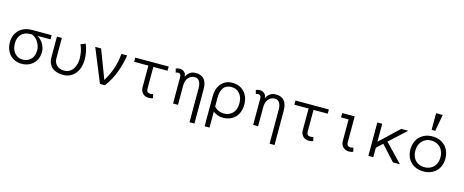

<svg xmlns="http://www.w3.org/2000/svg" viewBox="-56 -1560 6106 2528"><g transform="rotate(15 2997.5 -295.5)"><path d="M316.9 -397.9Q337.9 -389.2 358.4 -370.1Q378.9 -351.1 395.5 -325.4Q412.1 -299.8 422.1 -270.5Q432.1 -241.2 432.1 -210.9Q432.1 -161.1 416 -120.6Q399.9 -80.1 370.4 -50.5Q340.8 -21 300.3 -4.9Q259.8 11.2 210.9 11.2Q161.1 11.2 120.6 -6.3Q80.1 -23.9 51 -54.9Q22 -85.9 6.1 -129.4Q-9.8 -172.9 -9.8 -226.1Q-9.8 -277.8 8.1 -320.3Q25.9 -362.8 57.9 -392.8Q89.8 -422.9 134 -439Q178.2 -455.1 230 -455.1H497.1V-397.9ZM229 -397.9Q146 -397.9 101.6 -351.1Q57.1 -304.2 57.1 -226.1Q57.1 -188 67.6 -155Q78.1 -122.1 98.1 -98.1Q118.2 -74.2 146 -60.1Q173.8 -45.9 210 -45.9Q246.1 -45.9 274.7 -58.3Q303.2 -70.8 323.7 -92.3Q344.2 -113.8 354.7 -144.3Q365.2 -174.8 365.2 -210.9Q365.2 -240.2 356.7 -269Q348.1 -297.9 332 -323.5Q315.9 -349.1 293.9 -368.7Q272 -388.2 244.1 -397.9Z M773.9 11.2Q728 11.2 690.4 -0.5Q652.8 -12.2 626 -35.6Q599.1 -59.1 584.5 -93.5Q569.8 -127.9 569.8 -174.8V-455.1H636.7V-174.8Q636.7 -145 647.7 -121.1Q658.7 -97.2 677.2 -80.6Q695.8 -64 720.9 -55.4Q746.1 -46.9 773.9 -46.9Q818.8 -46.9 849.4 -65.9Q879.9 -85 898.4 -115Q917 -145 925.5 -180.9Q934.1 -216.8 934.1 -250Q934.1 -300.8 925 -346.9Q916 -393.1 895 -438L960 -463.9Q980 -417 990.5 -363.5Q1001 -310.1 1001 -250Q1001 -204.1 988 -157.5Q975.1 -110.8 947.5 -73.5Q919.9 -36.1 877 -12.5Q834 11.2 773.9 11.2Z M1526.9 -455.1Q1509.8 -337.9 1466.3 -220.9Q1422.9 -104 1345.7 0H1277.8L1091.8 -455.1H1171.9L1319.8 -64.9Q1377.9 -161.1 1408.9 -255.1Q1439.9 -349.1 1448.7 -455.1Z M1831.5 -397.9H1637.7V-455.1H2092.8V-397.9H1898.9V-101.1Q1898.9 -45.9 1950.7 -45.9Q1964.8 -45.9 1973.4 -47.9Q1981.9 -49.8 1988.8 -53.2L2001.5 -1Q1981.9 11.2 1941.9 11.2Q1919.9 11.2 1899.9 3.7Q1879.9 -3.9 1864.7 -18.1Q1849.6 -32.2 1840.6 -53.2Q1831.5 -74.2 1831.5 -101.1Z M2331.5 -377.9Q2346.7 -416 2378.7 -440.9Q2410.6 -465.8 2461.4 -465.8Q2536.6 -465.8 2575.7 -420.9Q2614.7 -376 2614.7 -282.2V182.1H2547.4V-282.2Q2547.4 -338.9 2526.4 -374Q2505.4 -409.2 2461.4 -409.2Q2410.6 -409.2 2376.2 -370.1Q2341.8 -331.1 2341.8 -259.8V0H2274.4V-365.2Q2274.4 -386.2 2263.4 -397.7Q2252.4 -409.2 2235.4 -409.2Q2218.8 -409.2 2202.6 -401.9L2189.5 -454.1Q2199.7 -459 2213.6 -462.4Q2227.5 -465.8 2241.7 -465.8Q2276.4 -465.8 2303 -444.3Q2329.6 -422.9 2331.5 -377.9Z M3184.6 -227.1Q3184.6 -173.8 3168.5 -130.4Q3152.3 -86.9 3122.8 -55.4Q3093.3 -23.9 3050.3 -6.3Q3007.3 11.2 2953.6 11.2Q2880.4 11.2 2820.3 -36.1V182.1H2753.4V-227.1Q2753.4 -272 2765.4 -314.9Q2777.3 -357.9 2803 -391.4Q2828.6 -424.8 2867.4 -445.3Q2906.2 -465.8 2960.4 -465.8Q3011.7 -465.8 3053.2 -448.5Q3094.7 -431.2 3124 -399.2Q3153.3 -367.2 3168.9 -323Q3184.6 -278.8 3184.6 -227.1ZM3117.7 -227.1Q3117.7 -266.1 3107.7 -299.1Q3097.7 -332 3077.6 -356.4Q3057.6 -380.9 3028.1 -395Q2998.5 -409.2 2960.4 -409.2Q2930.7 -409.2 2904.5 -399.2Q2878.4 -389.2 2859.9 -367.2Q2841.3 -345.2 2830.8 -310.5Q2820.3 -275.9 2820.3 -227.1V-105Q2849.6 -73.2 2882.6 -59.6Q2915.5 -45.9 2953.6 -45.9Q2994.6 -45.9 3025.1 -60.1Q3055.7 -74.2 3076.2 -98.1Q3096.7 -122.1 3107.2 -155Q3117.7 -188 3117.7 -227.1Z M3423.3 -377.9Q3438.5 -416 3470.5 -440.9Q3502.4 -465.8 3553.2 -465.8Q3628.4 -465.8 3667.5 -420.9Q3706.5 -376 3706.5 -282.2V182.1H3639.2V-282.2Q3639.2 -338.9 3618.2 -374Q3597.2 -409.2 3553.2 -409.2Q3502.4 -409.2 3468 -370.1Q3433.6 -331.1 3433.6 -259.8V0H3366.2V-365.2Q3366.2 -386.2 3355.2 -397.7Q3344.2 -409.2 3327.1 -409.2Q3310.5 -409.2 3294.4 -401.9L3281.2 -454.1Q3291.5 -459 3305.4 -462.4Q3319.3 -465.8 3333.5 -465.8Q3368.2 -465.8 3394.8 -444.3Q3421.4 -422.9 3423.3 -377.9Z M4015.1 -397.9H3821.3V-455.1H4276.4V-397.9H4082.5V-101.1Q4082.5 -45.9 4134.3 -45.9Q4148.4 -45.9 4157 -47.9Q4165.5 -49.8 4172.4 -53.2L4185.1 -1Q4165.5 11.2 4125.5 11.2Q4103.5 11.2 4083.5 3.7Q4063.5 -3.9 4048.3 -18.1Q4033.2 -32.2 4024.2 -53.2Q4015.1 -74.2 4015.1 -101.1Z M4731 -1Q4720.2 4.9 4706.3 8.1Q4692.4 11.2 4671.4 11.2Q4649.4 11.2 4629.4 3.7Q4609.4 -3.9 4594.2 -18.1Q4579.1 -32.2 4570.1 -53.2Q4561 -74.2 4561 -101.1V-396H4458V-455.1H4628.4V-101.1Q4628.4 -45.9 4680.2 -45.9Q4704.1 -45.9 4717.3 -54.2Z M5367.2 0H5272L5085.9 -204.1L5003.9 -128.9V0H4937V-455.1H5003.9V-210L5263.2 -455.1H5358.9L5130.9 -246.1Z M5925.8 -226.1Q5925.8 -172.9 5908.9 -129.4Q5892.1 -85.9 5860.6 -54.9Q5829.1 -23.9 5785.2 -6.3Q5741.2 11.2 5687 11.2Q5633.8 11.2 5589.8 -6.3Q5545.9 -23.9 5514.4 -54.9Q5482.9 -85.9 5466.1 -129.4Q5449.2 -172.9 5449.2 -226.1Q5449.2 -277.8 5466.1 -322.5Q5482.9 -367.2 5514.4 -398.7Q5545.9 -430.2 5589.8 -448Q5633.8 -465.8 5687 -465.8Q5741.2 -465.8 5785.2 -448Q5829.1 -430.2 5860.6 -398.7Q5892.1 -367.2 5908.9 -322.5Q5925.8 -277.8 5925.8 -226.1ZM5858.9 -226.1Q5858.9 -265.1 5847.4 -298.1Q5835.9 -331.1 5813.5 -356Q5791 -380.9 5759 -395Q5727.1 -409.2 5687 -409.2Q5647 -409.2 5615 -395Q5583 -380.9 5561 -356Q5539.1 -331.1 5527.6 -298.1Q5516.1 -265.1 5516.1 -226.1Q5516.1 -187 5527.6 -154.1Q5539.1 -121.1 5561 -97.2Q5583 -73.2 5615 -59.6Q5647 -45.9 5687 -45.9Q5727.1 -45.9 5759 -59.6Q5791 -73.2 5813.5 -97.2Q5835.9 -121.1 5847.4 -154.1Q5858.9 -187 5858.9 -226.1ZM5743.2 -772.9 5702.1 -545.9H5652.8V-772.9Z"/></g></svg>

Font: Anonymous Pro
Style: Regular
Weight: 400
Monospace: yes
Designer: Mark Simonson
Version: Version 1.003